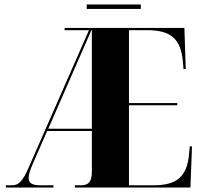

<svg xmlns="http://www.w3.org/2000/svg" viewBox="-20 -839 899 859"><path d="M368 -799H610V-819H368ZM6 0H219V-10H161C125 -10 108 -19 108 -43C108 -57 114 -76 125 -102L191 -253H391V-70C391 -17 368 -10 340 -10H315V0H832L839 -184H829L826 -151C817 -49 772 -10 666 -10H557V-368H773V-378H557V-704H638C745 -704 789 -665 798 -564L801 -530H811L805 -714H269V-704H378L108 -89C82 -29 64 -10 34 -10H6ZM196 -263 389 -704H391V-263Z"/></svg>

Font: Noto Serif Display ExtraCondensed Black
Style: Regular
Weight: 900
Width: 2
Designer: Monotype Design Team
Foundry: Monotype Imaging Inc.
Version: Version 2.009